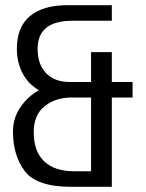

<svg xmlns="http://www.w3.org/2000/svg" viewBox="-20 -720 561 740"><path d="M30 -213Q30 -266 59.5 -308Q89 -350 130 -372Q88 -397 66.5 -438.5Q45 -480 45 -532Q45 -616 95.5 -658Q146 -700 240 -700H411V-640H259Q125 -640 125 -532Q125 -472 157.5 -438Q190 -404 249 -404H331V-519H411V-404H491V-344H411V0H255Q121 0 75.5 -60.5Q30 -121 30 -213ZM331 -60V-344H253Q195 -344 152.5 -311Q110 -278 110 -210Q110 -136 150.5 -98Q191 -60 264 -60Z"/></svg>

Font: Homenaje
Style: Regular
Weight: 400
Designer: Constanza Artigas Preller, Agustina Mingote
Foundry: Constanza Artigas Preller, Agustina Mingote
Version: Version 1.100